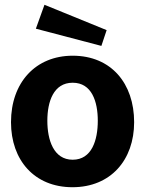

<svg xmlns="http://www.w3.org/2000/svg" viewBox="-20 -773 608 803"><path d="M283 10C443 10 541 -104 541 -262C541 -424 445 -540 284 -540C129 -540 26 -428 26 -262C26 -103 124 10 283 10ZM130 -653 404 -581 426 -647 166 -753ZM284 -105C204 -105 178 -188 178 -268C178 -348 204 -427 284 -427C364 -427 389 -348 389 -268C389 -187 364 -105 284 -105Z"/></svg>

Font: Cheyenne Sans
Style: Bold
Weight: 700
Designer: The Public Sans project authors (U.S. Web Design System), Libre Franklin designed by Pablo Impallari and Rodrigo Fuenzal
Foundry: The Cheyenne Sans Project Authors
Version: Version 2.007